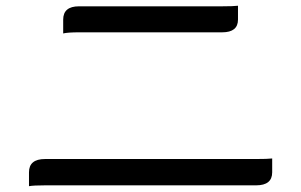

<svg xmlns="http://www.w3.org/2000/svg" viewBox="-20 -680 1040 663"><path d="M747.1 -658.2Q786.1 -658.2 801.8 -660.2Q801.8 -658.2 801.8 -612.3Q801.8 -568.4 747.1 -568.4H252.9Q213.9 -568.4 198.2 -564.5Q198.2 -568.4 198.2 -612.3Q198.2 -658.2 252.9 -658.2H747.1ZM864.3 -130.9Q904.3 -130.9 919.9 -132.8Q919.9 -130.9 919.9 -85Q919.9 -40 864.3 -40H135.7Q95.7 -40 80.1 -37.1Q80.1 -40 80.1 -85Q80.1 -130.9 135.7 -130.9H864.3Z"/></svg>

Font: YuPearl-Regular
Style: Regular
Weight: 400
Designer: Max Yao
Foundry: Max-Everyday
Version: Version 1.011; ttfautohint (v1.8.3)